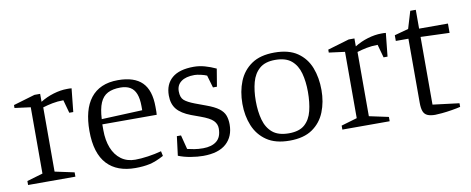

<svg xmlns="http://www.w3.org/2000/svg" viewBox="-57 -842 2685 1095"><g transform="rotate(-10 1286.0 -294.5)"><path d="M33 0V-23L125 -50V-434L33 -446V-463L158 -500H191V-454Q226 -476 267.5 -488.5Q309 -501 347 -501Q355 -501 360.5 -501Q366 -501 373 -500L359 -365H336L315 -441Q281 -441 251 -435Q221 -429 195 -421V-49L307 -25V0Z M653 11Q601 11 560 -4Q519 -19 490 -50Q461 -81 446 -129Q431 -177 431 -243Q431 -303 443.5 -350.5Q456 -398 482 -431.5Q508 -465 547.5 -482.5Q587 -500 641 -500Q735 -500 780.5 -454.5Q826 -409 826 -313Q826 -305 826 -298Q826 -291 826 -284Q826 -277 825 -267H510V-233Q510 -175 527.5 -130.5Q545 -86 579 -61Q613 -36 660 -36Q693 -36 734.5 -42Q776 -48 813 -58L819 -30Q773 -5 736.5 3Q700 11 653 11ZM512 -297 748 -307V-330Q748 -374 737 -402Q726 -430 703.5 -443Q681 -456 648 -456Q603 -456 574 -441Q545 -426 530 -391Q515 -356 512 -297Z M1046 10Q1014 10 974.5 3.5Q935 -3 903 -16L917 -127H941L962 -45Q979 -41 1001.5 -37Q1024 -33 1053 -33Q1103 -33 1131.5 -56Q1160 -79 1160 -129Q1160 -155 1141 -174.5Q1122 -194 1069 -213L1017 -232Q962 -253 937 -283.5Q912 -314 912 -363Q912 -428 954 -464Q996 -500 1080 -500Q1112 -500 1144 -491Q1176 -482 1208 -467L1191 -365H1168L1147 -437Q1134 -443 1112 -448Q1090 -453 1076 -453Q1026 -453 999 -433Q972 -413 972 -377Q972 -341 990 -325Q1008 -309 1050 -293L1112 -270Q1159 -253 1183.5 -234.5Q1208 -216 1216.5 -193Q1225 -170 1225 -141Q1225 -71 1180 -30.5Q1135 10 1046 10Z M1547 10Q1465 10 1414.5 -24.5Q1364 -59 1340.5 -116.5Q1317 -174 1317 -243Q1317 -315 1340.5 -373Q1364 -431 1414.5 -465.5Q1465 -500 1547 -500Q1630 -500 1680 -465.5Q1730 -431 1752.5 -373Q1775 -315 1775 -243Q1775 -174 1752 -116.5Q1729 -59 1679 -24.5Q1629 10 1547 10ZM1550 -32Q1610 -32 1641.5 -60Q1673 -88 1685 -136.5Q1697 -185 1697 -246Q1697 -306 1684 -354Q1671 -402 1638 -430Q1605 -458 1544 -458Q1486 -458 1453.5 -430Q1421 -402 1408 -354Q1395 -306 1395 -246Q1395 -185 1408.5 -136.5Q1422 -88 1455.5 -60Q1489 -32 1550 -32Z M1853 0V-23L1945 -50V-434L1853 -446V-463L1978 -500H2011V-454Q2046 -476 2087.5 -488.5Q2129 -501 2167 -501Q2175 -501 2180.5 -501Q2186 -501 2193 -500L2179 -365H2156L2135 -441Q2101 -441 2071 -435Q2041 -429 2015 -421V-49L2127 -25V0Z M2390 9Q2362 9 2345 1.5Q2328 -6 2321 -24Q2314 -42 2314 -74V-445H2241V-478L2322 -500L2352 -600H2384V-491H2551V-437L2384 -443V-51L2537 -32V-11Q2517 -6 2486.5 -1Q2456 4 2429 6.5Q2402 9 2390 9Z"/></g></svg>

Font: Manuale Light
Style: Regular
Weight: 300
Designer: Eduardo Tunni / Pablo Cosgaya
Foundry: Eduardo Tunni / Pablo Cosgaya
Version: Version 1.002